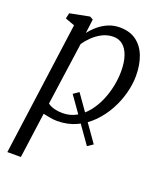

<svg xmlns="http://www.w3.org/2000/svg" viewBox="-149 -664 855 1014"><g transform="rotate(20 278.0 -157.0)"><path d="M429.5 60 398.5 81 233.5 -153 264.5 -174ZM14.5 254 116.5 -495.5 63.5 -515 70.5 -546.5 180.5 -568 199 -558 189 -478.5Q205 -500.5 228.8 -521Q252.5 -541.5 282.8 -554.8Q313 -568 348.5 -568Q405 -568 442 -540.8Q479 -513.5 497.2 -465.8Q515.5 -418 515.5 -356Q515.5 -309.5 502.2 -258.8Q489 -208 463 -160.2Q437 -112.5 399.5 -74Q362 -35.5 313 -12.8Q264 10 204.5 10Q186 10 165.2 6.2Q144.5 2.5 125.5 -1.5L90.5 254ZM133.5 -62Q150.5 -49.5 172 -44.2Q193.5 -39 216.5 -39Q259.5 -39 294 -58.5Q328.5 -78 354.8 -110.8Q381 -143.5 398.5 -184.2Q416 -225 424.8 -268.2Q433.5 -311.5 433.5 -351.5Q433.5 -403 421.2 -438.2Q409 -473.5 386.8 -491.8Q364.5 -510 334 -510Q300.5 -510 271 -494.8Q241.5 -479.5 219 -457.2Q196.5 -435 183 -414.5Z"/></g></svg>

Font: Merriweather Light
Style: Italic
Weight: 300
Italic angle: -7.8°
Designer: Eben Sorkin
Foundry: Eben Sorkin
Version: Version 2.101